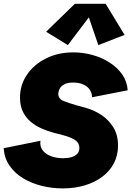

<svg xmlns="http://www.w3.org/2000/svg" viewBox="-22 -998 706 1031"><path d="M314.9 13.7Q257.3 13.7 202.1 0Q147 -13.7 102.1 -40.8Q57.1 -67.9 29.3 -108.2Q1.5 -148.4 -2.4 -202.1L195.3 -242.2Q190.9 -212.9 206.3 -191.9Q221.7 -170.9 251 -159.7Q280.3 -148.4 316.9 -148.4Q342.3 -148.4 361.8 -154.1Q381.3 -159.7 392.8 -171.9Q404.3 -184.1 404.3 -203.6Q404.3 -229.5 382.8 -244.9Q361.3 -260.3 316.9 -272L266.6 -285.2Q231.4 -294.4 199 -309.1Q166.5 -323.7 140.9 -345.9Q115.2 -368.2 100.3 -399.7Q85.4 -431.2 85.4 -474.1Q85.4 -542 122.8 -596.9Q160.2 -651.9 225.1 -684.3Q290 -716.8 371.6 -716.8Q424.3 -716.8 475.1 -702.6Q525.9 -688.5 567.4 -661.6Q608.9 -634.8 634.8 -597.4Q660.6 -560.1 663.6 -513.2L472.2 -475.6Q472.2 -498.5 460 -516.4Q447.8 -534.2 425.3 -544.4Q402.8 -554.7 371.6 -554.7Q338.4 -554.7 320.8 -543.9Q303.2 -533.2 297.1 -519.3Q291 -505.4 291 -494.6Q291 -467.3 319.1 -455.8Q347.2 -444.3 388.7 -432.6L441.4 -418Q482.4 -406.7 521.7 -381.1Q561 -355.5 586.4 -314.7Q611.8 -273.9 611.8 -215.8Q611.8 -164.6 590.1 -122.3Q568.4 -80.1 528.6 -49.8Q488.8 -19.5 434.3 -2.9Q379.9 13.7 314.9 13.7ZM342.3 -755.9 225.6 -827.6 379.9 -977.5H545.4L647 -810.5L505.9 -755.9L455.1 -904.8Z"/></svg>

Font: Schibsted Grotesk Black
Style: Italic
Weight: 900
Italic angle: -12°
Designer: Bakken & Baeck AS, Henrik Kongsvoll
Foundry: Schibsted ASA
Version: Version 1.100;gftools[0.9.25]